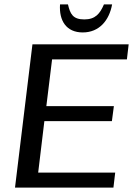

<svg xmlns="http://www.w3.org/2000/svg" viewBox="-20 -850 603 870"><path d="M494 0 502 -68H153L181 -301H487L496 -369H190L216 -581H555L563 -649H127L48 0ZM362 -762C310 -762 298 -787 288 -830H252C247 -757 280 -703 355 -703C430 -703 475 -758 488 -830H451C433 -788 412 -762 362 -762Z"/></svg>

Font: Gamestation Display
Style: Italic
Weight: 400
Designer: Jonas Hecksher
Foundry: Jonas Hecksher, Playtypeª, e-types AS
Version: Version 1.003